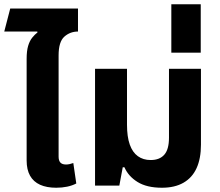

<svg xmlns="http://www.w3.org/2000/svg" viewBox="-20 -871 1033 901"><path d="M105 -448V-594Q105 -632 112 -655.5Q119 -679 131 -694Q143 -709 156 -719L155 -723H0L28 -831H346V-723Q309 -723 282 -699Q255 -675 255 -611V-448ZM244 10Q199 10 168 -4Q137 -18 121 -46.5Q105 -75 105 -118V-548H255V-136Q255 -117 263.5 -108Q272 -99 290 -99Q298 -99 307 -101Q316 -103 324 -106L338 -10Q319 0 295 5Q271 10 244 10Z M740 10Q669 10 625.5 -17Q582 -44 564 -86H556L540 0H426V-548H576V-286Q576 -229 589 -192.5Q602 -156 627 -138Q652 -120 687 -120Q729 -120 751 -145Q773 -170 773 -225V-548H923V-192Q923 -127 902.5 -82Q882 -37 841 -13.5Q800 10 740 10Z M784 -624V-851H922V-624Z"/></svg>

Font: Noto Sans Thai
Style: Bold
Weight: 700
Designer: Monotype Design Team
Foundry: Monotype Imaging Inc.
Version: Version 2.001